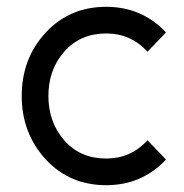

<svg xmlns="http://www.w3.org/2000/svg" viewBox="-20 -532 540 564"><path d="M291.7 -512Q184.3 -512 114 -436Q43.8 -359.8 43.8 -250Q43.8 -141 114 -64.2Q184.3 12 291.7 12Q397.2 12 467.5 -63.3L413.3 -120Q364.7 -66.3 291.7 -66.3Q216.2 -66.3 169.2 -119.2Q122.2 -172.8 122.2 -250Q122.2 -328 169.2 -380.8Q216.2 -433.7 291.7 -433.7Q364.7 -433.7 413.3 -380L467.5 -436.7Q397.2 -512 291.7 -512Z"/></svg>

Font: Unageo Variable
Style: Regular
Weight: 300
Designer: Richard Sepsi
Foundry: Richard Sepsi
Version: Version 2.200